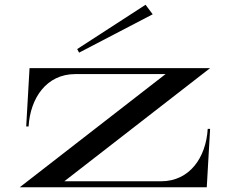

<svg xmlns="http://www.w3.org/2000/svg" viewBox="-20 -786 965 806"><path d="M63 0H848L862 -245H852C845 -126 777 -25 656 -25H250L862 -500H104L90 -255H100C107 -374 175 -475 296 -475H675ZM621 -726 591 -766 304 -580 312 -565Z"/></svg>

Font: Sprat Extended
Style: Regular
Weight: 400
Width: 9
Designer: Ethan Nakache
Foundry: Collletttivo
Version: Version 2.000;Glyphs 3.2 (3217)